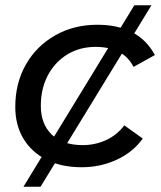

<svg xmlns="http://www.w3.org/2000/svg" viewBox="-20 -629 611 729"><path d="M290 6Q213 6 156.5 -22.5Q100 -51 69 -102.5Q38 -154 38 -223Q38 -313 78 -383.5Q118 -454 189 -494.5Q260 -535 350 -535Q427 -535 482 -506.5Q537 -478 568 -420L487 -375Q467 -414 430.5 -432.5Q394 -451 343 -451Q283 -451 236 -422.5Q189 -394 162 -343.5Q135 -293 135 -227Q135 -158 176.5 -118Q218 -78 294 -78Q341 -78 382.5 -97Q424 -116 452 -153L522 -103Q486 -52 424 -23Q362 6 290 6ZM69 80 490 -609H555L134 80Z"/></svg>

Font: Montserrat Thin Medium
Style: Italic
Weight: 500
Italic angle: -11.3°
Version: Version 9.000